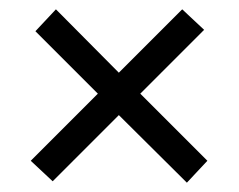

<svg xmlns="http://www.w3.org/2000/svg" viewBox="-20 -548 512 412"><path d="M418 -484 281 -347 425 -203 381 -156 235 -301 93 -159 46 -203 190 -347 56 -481 100 -528 235 -392 371 -528Z"/></svg>

Font: Homenaje
Style: Regular
Weight: 400
Version: Version 1.002